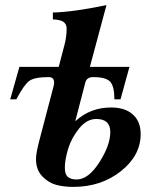

<svg xmlns="http://www.w3.org/2000/svg" viewBox="-20 -719 609 752"><path d="M275 -245H276Q334 -298 415 -298Q470 -298 500.5 -270.5Q531 -243 531 -194Q531 -110 453.5 -48.5Q376 13 267 13Q230 13 200 5Q170 -3 145.5 -28.5Q121 -54 121 -96Q121 -121 136 -176L189 -378Q192 -388 192 -395Q192 -417 171 -417Q115 -417 94.5 -402Q74 -387 44 -330H20L56 -457H210L232 -541Q241 -574 241 -607Q241 -624 229 -633Q217 -642 187 -643V-670Q268 -672 397 -699L332 -457H487L452 -330H428Q428 -381 411.5 -399Q395 -417 345 -417Q319 -417 314 -395ZM412 -202Q412 -253 357 -253Q320 -253 290 -216Q260 -179 247 -136.5Q234 -94 234 -62Q234 -36 246 -26Q258 -16 280 -16Q326 -16 369 -83Q412 -150 412 -202Z"/></svg>

Font: STIX
Style: Bold Italic
Weight: 700
Italic angle: -16.33°
Designer: MicroPress Inc., with final additions and corrections provided by Coen Hoffman, Elsevier (retired)
Version: Version 1.1.1